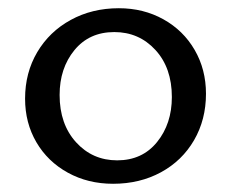

<svg xmlns="http://www.w3.org/2000/svg" viewBox="-20 -442 563 467"><path d="M41 -202Q41 -265 70.5 -315Q100 -365 152 -393.5Q204 -422 269 -422Q329 -422 377.5 -395Q426 -368 453.5 -320.5Q481 -273 481 -214Q481 -151 452 -101Q423 -51 371.5 -23Q320 5 255 5Q194 5 145 -22Q96 -49 68.5 -96Q41 -143 41 -202ZM398 -206Q398 -277 358 -320.5Q318 -364 258 -364Q197 -364 161 -320Q125 -276 125 -211Q125 -140 165 -96Q205 -52 265 -52Q326 -52 362 -96.5Q398 -141 398 -206Z"/></svg>

Font: Ysabeau Medium
Style: Regular
Weight: 500
Designer: Christian Thalmann (Catharsis Fonts)
Version: Version 0.003